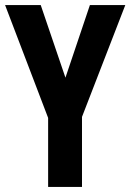

<svg xmlns="http://www.w3.org/2000/svg" viewBox="-20 -734 512 754"><path d="M237 -429 333 -714H472L302 -275V0H169V-271L0 -714H140Z"/></svg>

Font: Noto Sans Gujarati ExtraCondensed
Style: Bold
Weight: 700
Width: 2
Designer: Jelle Bosma - Monotype Design Team, Universal Thirst
Foundry: Monotype Imaging Inc.
Version: Version 2.106; ttfautohint (v1.8.4.7-5d5b)